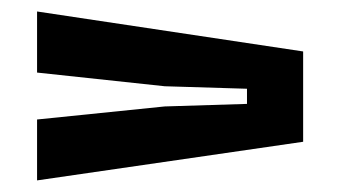

<svg xmlns="http://www.w3.org/2000/svg" viewBox="-20 -534 587 331"><path d="M43.9 -223V-328L264 -350.5L405.8 -354.9V-381L264 -385.3L43.9 -408.9V-514.2L502.6 -445.3V-289.6Z"/></svg>

Font: Big Shoulders Stencil Text SC Thin
Style: Regular
Weight: 100
Designer: Patric King
Foundry: XO Type Co
Version: Version 2.001